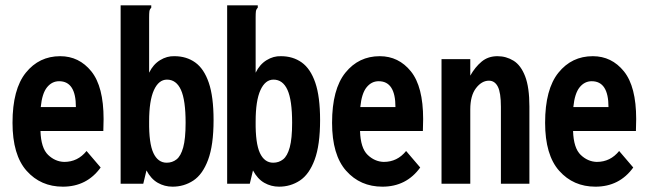

<svg xmlns="http://www.w3.org/2000/svg" viewBox="-20 -690 2440 721"><path d="M216 11Q133 11 80 -48.5Q27 -108 27 -229Q27 -355 77 -417Q127 -479 206 -479Q277 -479 323 -422Q369 -365 369 -243Q369 -232 368.5 -220Q368 -208 368 -198H132Q134 -134 160.5 -108.5Q187 -83 221 -82Q272 -82 305 -123L358 -61Q306 11 216 11ZM133 -288H265Q265 -385 202 -385Q175 -385 156.5 -362Q138 -339 133 -288Z M628 11Q598 11 572.5 -3.5Q547 -18 530 -50L518 0H433V-670H548V-661Q542 -655 541 -647.5Q540 -640 540 -624V-417Q555 -448 581 -464Q607 -480 635 -479Q680 -479 713 -455.5Q746 -432 764 -379.5Q782 -327 782 -239Q782 -145 761.5 -90Q741 -35 706 -12Q671 11 628 11ZM606 -79Q627 -79 643 -91.5Q659 -104 668 -136.5Q677 -169 677 -229Q677 -314 659.5 -352.5Q642 -391 607 -391Q576 -391 558 -351.5Q540 -312 540 -234Q539 -152 556 -115.5Q573 -79 606 -79Z M1028 11Q998 11 972.5 -3.5Q947 -18 930 -50L918 0H833V-670H948V-661Q942 -655 941 -647.5Q940 -640 940 -624V-417Q955 -448 981 -464Q1007 -480 1035 -479Q1080 -479 1113 -455.5Q1146 -432 1164 -379.5Q1182 -327 1182 -239Q1182 -145 1161.5 -90Q1141 -35 1106 -12Q1071 11 1028 11ZM1006 -79Q1027 -79 1043 -91.5Q1059 -104 1068 -136.5Q1077 -169 1077 -229Q1077 -314 1059.5 -352.5Q1042 -391 1007 -391Q976 -391 958 -351.5Q940 -312 940 -234Q939 -152 956 -115.5Q973 -79 1006 -79Z M1416 11Q1333 11 1280 -48.5Q1227 -108 1227 -229Q1227 -355 1277 -417Q1327 -479 1406 -479Q1477 -479 1523 -422Q1569 -365 1569 -243Q1569 -232 1568.5 -220Q1568 -208 1568 -198H1332Q1334 -134 1360.5 -108.5Q1387 -83 1421 -82Q1472 -82 1505 -123L1558 -61Q1506 11 1416 11ZM1333 -288H1465Q1465 -385 1402 -385Q1375 -385 1356.5 -362Q1338 -339 1333 -288Z M1638 0V-468H1746V-406Q1764 -438 1788.5 -458.5Q1813 -479 1848 -479Q1881 -479 1908.5 -462Q1936 -445 1952 -403.5Q1968 -362 1968 -290V0H1861V-289Q1861 -342 1849.5 -364.5Q1838 -387 1816 -387Q1789 -387 1767.5 -359Q1746 -331 1746 -279V0Z M2216 11Q2133 11 2080 -48.5Q2027 -108 2027 -229Q2027 -355 2077 -417Q2127 -479 2206 -479Q2277 -479 2323 -422Q2369 -365 2369 -243Q2369 -232 2368.5 -220Q2368 -208 2368 -198H2132Q2134 -134 2160.5 -108.5Q2187 -83 2221 -82Q2272 -82 2305 -123L2358 -61Q2306 11 2216 11ZM2133 -288H2265Q2265 -385 2202 -385Q2175 -385 2156.5 -362Q2138 -339 2133 -288Z"/></svg>

Font: Inconsolata Condensed ExtraBold
Style: Regular
Weight: 800
Width: 3
Monospace: yes
Designer: Raph Levien, Cyreal, Brenton Simpson
Foundry: Raph Levien, Cyreal, Google
Version: Version 3.001; ttfautohint (v1.8.2.53-6de2)